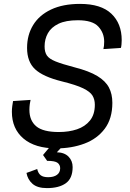

<svg xmlns="http://www.w3.org/2000/svg" viewBox="-20 -746 668 986"><path d="M269 16Q160 16 100.5 -34.5Q41 -85 41 -172Q41 -186 43 -201.5Q45 -217 47 -227L137 -233Q135 -226 133 -211.5Q131 -197 131 -182Q131 -127 166 -97.5Q201 -68 282 -68Q334 -68 375.5 -82Q417 -96 442 -127Q467 -158 467 -208Q467 -235 455 -255Q443 -275 407 -292.5Q371 -310 298 -328Q201 -352 160 -390.5Q119 -429 119 -500Q119 -566 150 -617Q181 -668 242 -697Q303 -726 391 -726Q499 -726 552 -675.5Q605 -625 605 -540Q605 -530 604 -518.5Q603 -507 601 -500L511 -494Q513 -501 514 -511Q515 -521 515 -532Q515 -577 485 -609.5Q455 -642 380 -642Q318 -642 280.5 -624Q243 -606 226 -575.5Q209 -545 209 -508Q209 -479 220.5 -461.5Q232 -444 265.5 -430.5Q299 -417 364 -400Q438 -381 480 -355.5Q522 -330 539.5 -296.5Q557 -263 557 -218Q557 -137 518 -85Q479 -33 413.5 -8.5Q348 16 269 16ZM221 220Q172 220 147 198Q122 176 116 142L171 122Q176 144 189 154Q202 164 227 164Q256 164 272.5 152Q289 140 289 118Q289 101 276 90.5Q263 80 222 80L201 50L251 -10H315L272 36Q311 37 332 58.5Q353 80 353 112Q353 170 318 195Q283 220 221 220Z"/></svg>

Font: Geist Regular
Style: Italic
Weight: 400
Italic angle: -12°
Designer: Basement.studio, Andrés Briganti, Mateo Zaragoza
Foundry: Basement.studio, Vercel, Andrés Briganti, Guido Ferreyra, Mateo Zaragoza
Version: Version 1.500; ttfautohint (v1.8.4.7-5d5b)